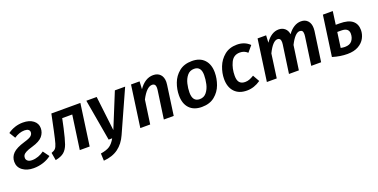

<svg xmlns="http://www.w3.org/2000/svg" viewBox="-21 -1313 4525 2301"><g transform="rotate(-20 2241.5 -163.0)"><path d="M443 -408Q443 -351 405.5 -306Q368 -261 271 -233Q214 -217 186 -201.5Q158 -186 149.5 -171.5Q141 -157 141 -137Q141 -113 160.5 -97.5Q180 -82 216 -82Q255 -82 295.5 -96.5Q336 -111 369 -136L426 -58Q384 -24 324.5 -4.5Q265 15 201 15Q116 15 61 -26Q6 -67 6 -136Q6 -198 49.5 -242Q93 -286 201 -318Q271 -338 292.5 -358Q314 -378 314 -403Q314 -425 297 -437Q280 -449 249 -449Q183 -449 116 -404L69 -481Q111 -512 160.5 -528Q210 -544 263 -544Q345 -544 394 -506Q443 -468 443 -408Z M918 0H792L853 -432H725L700 -314Q671 -184 649.5 -124Q628 -64 590.5 -32Q553 0 480 14L463 -84Q498 -96 514.5 -113.5Q531 -131 543.5 -173.5Q556 -216 578 -319L622 -529H992Z M1324 3Q1281 100 1207 154.5Q1133 209 1020 218L1016 125Q1093 113 1132.5 86Q1172 59 1205 0H1160L1068 -529H1200L1252 -88L1432 -529H1563Z M2046 -414Q2046 -398 2043 -378L1990 0H1864L1915 -359Q1917 -379 1917 -386Q1917 -439 1872 -439Q1804 -439 1733 -303L1690 0H1564L1638 -529H1747L1742 -431Q1820 -544 1924 -544Q1981 -544 2013.5 -509.5Q2046 -475 2046 -414Z M2133 -208Q2133 -286 2161.5 -363Q2190 -440 2254 -492Q2318 -544 2418 -544Q2520 -544 2575.5 -484.5Q2631 -425 2631 -322Q2631 -244 2603 -167Q2575 -90 2511 -37.5Q2447 15 2346 15Q2244 15 2188.5 -44Q2133 -103 2133 -208ZM2500 -336Q2500 -447 2411 -447Q2356 -447 2323 -406.5Q2290 -366 2276.5 -309Q2263 -252 2263 -198Q2263 -82 2353 -82Q2408 -82 2441 -123.5Q2474 -165 2487 -223Q2500 -281 2500 -336Z M3154 -481 3090 -405Q3067 -426 3044 -434.5Q3021 -443 2993 -443Q2912 -443 2876.5 -368.5Q2841 -294 2841 -201Q2841 -142 2865 -115.5Q2889 -89 2935 -89Q2964 -89 2989.5 -98.5Q3015 -108 3048 -128L3096 -43Q3013 15 2921 15Q2820 15 2764 -44.5Q2708 -104 2708 -208Q2708 -284 2738 -361.5Q2768 -439 2832 -491.5Q2896 -544 2992 -544Q3090 -544 3154 -481Z M3926 -415Q3926 -393 3924 -381L3870 0H3744L3795 -359Q3797 -379 3797 -386Q3797 -416 3786 -427.5Q3775 -439 3755 -439Q3696 -439 3630 -308L3586 0H3460L3511 -359Q3513 -379 3513 -386Q3513 -439 3472 -439Q3412 -439 3346 -304L3304 0H3178L3252 -529H3361L3356 -436Q3430 -544 3525 -544Q3571 -544 3602.5 -517Q3634 -490 3641 -441Q3675 -490 3718.5 -517Q3762 -544 3809 -544Q3863 -544 3894.5 -509.5Q3926 -475 3926 -415Z M4451 -201Q4451 -148 4425 -98.5Q4399 -49 4343 -17Q4287 15 4202 15Q4111 15 4013 -15L4085 -529H4211L4188 -362H4237Q4347 -362 4399 -320Q4451 -278 4451 -201ZM4322 -200Q4322 -275 4227 -275H4176L4149 -81Q4179 -75 4202 -75Q4265 -75 4293.5 -112Q4322 -149 4322 -200Z"/></g></svg>

Font: FiraGO Medium
Style: Italic
Weight: 500
Italic angle: -8°
Designer: bBox Type GmbH
Foundry: bBox Type GmbH
Version: Version 1.001